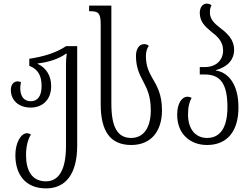

<svg xmlns="http://www.w3.org/2000/svg" viewBox="-20 -791 1384 1062"><path d="M235 251C342 251 407 173 407 14V-536H346C291 -499 222 -478 142 -466V-427C191 -408 210 -372 210 -315C210 -258 187 -231 150 -231C113 -231 92 -258 92 -304C92 -314 94 -326 96 -337C90 -339 83 -341 78 -341C56 -341 40 -323 40 -294C40 -236 83 -196 150 -196C210 -196 263 -234 263 -315C263 -369 238 -415 188 -438V-440C249 -447 305 -465 345 -494H349C346 -473 345 -452 345 -431V17C345 149 305 212 234 212C154 212 124 149 124 67C124 17 135 -21 151 -47C145 -51 138 -54 129 -54C97 -54 65 -4 65 67C65 173 119 251 235 251Z M706 11C819 11 876 -69 876 -181C876 -271 847 -318 821 -362C803 -394 787 -428 787 -482C787 -504 794 -526 803 -537C797 -543 790 -547 777 -547C750 -547 732 -520 732 -482C732 -415 754 -375 774 -337C794 -299 814 -258 814 -181C814 -91 779 -28 705 -28C629 -28 596 -90 596 -218V-760H473V-729H475C521 -729 537 -723 537 -657V-215C537 -69 587 11 706 11Z M1125 11C1237 11 1299 -65 1299 -197C1299 -326 1242 -391 1174 -401V-403C1243 -422 1275 -465 1275 -514C1275 -578 1230 -612 1191 -642C1164 -663 1141 -687 1141 -721C1141 -738 1143 -750 1150 -761C1144 -767 1136 -771 1124 -771C1098 -771 1085 -746 1085 -720C1085 -671 1115 -644 1146 -618C1181 -591 1214 -563 1214 -512C1214 -457 1174 -420 1113 -420H1085V-379H1114C1201 -379 1238 -324 1238 -199C1238 -89 1201 -28 1125 -28C1062 -28 1020 -76 1020 -158C1020 -202 1028 -228 1040 -250C1031 -254 1025 -256 1018 -256C985 -256 960 -219 960 -156C960 -50 1032 11 1125 11Z"/></svg>

Font: Noto Serif Georgian ExtraCondensed Light
Style: Regular
Weight: 300
Width: 2
Designer: Monotype Design Team, Akaki Razmadze
Foundry: Google LLC
Version: Version 2.003